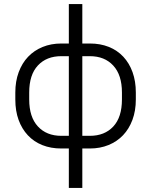

<svg xmlns="http://www.w3.org/2000/svg" viewBox="-20 -720 740 940"><path d="M317 7H280Q229 7 187.5 -9.5Q146 -26 116.5 -57.5Q87 -89 71 -133Q55 -177 55 -233V-267Q55 -322 71.5 -366.5Q88 -411 117.5 -442Q147 -473 188.5 -490Q230 -507 280 -507H317V-700H383V-507H420Q471 -507 512.5 -490.5Q554 -474 583.5 -442.5Q613 -411 629 -366.5Q645 -322 645 -267V-233Q645 -178 628.5 -133.5Q612 -89 582.5 -58Q553 -27 511.5 -10Q470 7 420 7H383V200H317ZM577 -267Q577 -353 534.5 -399Q492 -445 420 -445H383V-55H420Q492 -55 534.5 -100.5Q577 -146 577 -233ZM123 -233Q123 -147 165.5 -101Q208 -55 280 -55H317V-445H280Q208 -445 165.5 -399.5Q123 -354 123 -267Z"/></svg>

Font: PT Root UI
Style: Regular
Weight: 400
Designer: Vitaly Kuzmin
Foundry: ParaType Ltd.
Version: Version 2.001G